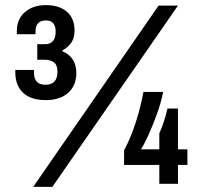

<svg xmlns="http://www.w3.org/2000/svg" viewBox="-20 -720 824 752"><path d="M160 -328Q100 -328 70 -357Q40 -386 40 -436V-446H113V-436Q113 -388 158 -388Q205 -388 205 -439Q205 -466 191 -476Q177 -486 155 -486H126V-547H156Q198 -547 198 -596Q198 -640 160 -640Q119 -640 119 -596V-586H46V-599Q46 -645 77.5 -672.5Q109 -700 160 -700Q212 -700 242 -674Q272 -648 272 -600Q272 -571 259 -552.5Q246 -534 225 -523V-519Q250 -509 264.5 -487.5Q279 -466 279 -434Q279 -385 247 -356.5Q215 -328 160 -328ZM110 12 601 -698H677L185 12ZM604 0V-74H466V-131Q516 -225 542 -360H619Q611 -319 595 -274.5Q579 -230 562 -192.5Q545 -155 532 -135H604V-198Q612 -214 621.5 -243Q631 -272 636 -295H677V-135H714V-74H677V0Z"/></svg>

Font: Archivo SemiCondensed SemiBold
Style: Regular
Weight: 600
Width: 4
Designer: Hector Gatti
Foundry: Omnibus-Type
Version: Version 2.001; ttfautohint (v1.8.3)